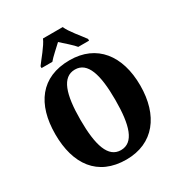

<svg xmlns="http://www.w3.org/2000/svg" viewBox="-214 -1077 1153 1232"><g transform="rotate(-30 362.5 -460.5)"><path d="M184 -784V-771H264C283 -795 332 -837 359 -863C386 -839 442 -790 456 -771H536V-784C509 -822 452 -886 433 -931H287C268 -886 211 -822 184 -784ZM363 10C565 10 677 -137 677 -358C677 -580 565 -725 364 -725C151 -725 48 -580 48 -359C48 -137 151 10 363 10ZM363 -60C269 -60 234 -170 234 -358C234 -546 269 -656 364 -656C458 -656 492 -546 492 -358C492 -170 458 -60 363 -60Z"/></g></svg>

Font: Noto Serif Armenian Condensed Black
Style: Regular
Weight: 900
Width: 3
Designer: Monotype Design Team
Foundry: Monotype Imaging Inc.
Version: Version 2.008